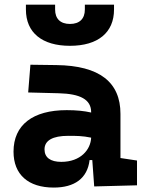

<svg xmlns="http://www.w3.org/2000/svg" viewBox="-20 -803 626 832"><path d="M388.2 4.9 573.7 0V-107.4L502 -118.2V-309.6C502 -446.3 412.1 -518.6 224.6 -521L111.8 -522.5L102.1 -402.3L234.4 -398.9C327.6 -396.5 375 -372.1 375 -316.9V-315.4C343.8 -322.3 312 -325.7 269 -325.7C122.1 -325.7 38.6 -261.7 38.6 -146C38.6 -46.4 102.5 9.8 212.9 9.8C302.7 9.8 358.9 -29.8 368.2 -109.4H379.9ZM283.2 -604.5C404.3 -604.5 474.1 -661.6 474.1 -761.7V-782.7H347.7V-761.7C347.7 -721.7 324.7 -699.2 283.2 -699.2C241.7 -699.2 218.8 -721.7 218.8 -761.7V-782.7H92.3V-761.7C92.3 -661.6 162.1 -604.5 283.2 -604.5ZM375 -206.5C373 -154.8 329.6 -101.6 245.6 -101.6C198.2 -101.6 172.9 -120.6 172.9 -155.8C172.9 -194.3 208.5 -214.4 275.4 -214.4C309.6 -214.4 337.4 -214.4 375 -206.5Z"/></svg>

Font: Cascadia Code
Style: Bold
Weight: 700
Monospace: yes
Designer: Aaron Bell
Foundry: Saja Typeworks
Version: Version 2404.023